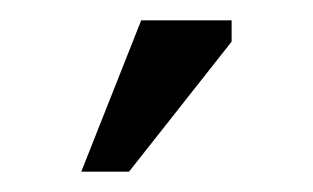

<svg xmlns="http://www.w3.org/2000/svg" viewBox="-20 -740 308 189"><path d="M119 -720H208V-699L107 -571H60Z"/></svg>

Font: PTSans
Style: Regular
Weight: 400
Designer: A.Korolkova, O.Umpeleva, V.Yefimov
Foundry: ParaType Ltd
Version: Version 2.003W OFL